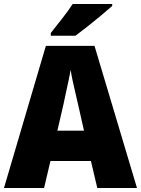

<svg xmlns="http://www.w3.org/2000/svg" viewBox="-20 -1013 710 967"><path d="M470 -66 438 -202H234L202 -66H0L211 -782H456L670 -66ZM373 -488Q368 -510 360.5 -542Q353 -574 346 -606Q339 -638 336 -661Q332 -639 325.5 -608Q319 -577 312 -545.5Q305 -514 300 -489L269 -355H403ZM545 -983Q525 -965 491.5 -937Q458 -909 422 -880.5Q386 -852 360 -833H236V-847Q261 -879 293 -919.5Q325 -960 346 -993H545Z"/></svg>

Font: Noto Sans Malayalam UI SemiCondensed Black
Style: Regular
Weight: 900
Width: 4
Designer: Jelle Bosma - Monotype Design Team
Foundry: Monotype Imaging Inc.
Version: Version 2.104; ttfautohint (v1.8.4.7-5d5b)